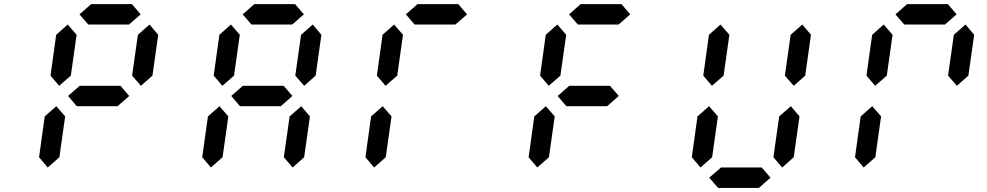

<svg xmlns="http://www.w3.org/2000/svg" viewBox="-20 -921 4839 941"><path d="M612.3 -800.8H412.6L369.6 -850.6L426.8 -900.9H626.5L669.4 -850.6ZM213.9 -100.1 171.4 -150.4 199.2 -350.6 255.9 -400.4 299.3 -350.6 271 -150.4ZM270 -500.5 227.5 -550.3 255.4 -750.5 312 -800.8 355.5 -750.5 327.1 -550.3ZM670.9 -500.5 627.4 -550.3 655.8 -750.5 712.9 -800.8 755.4 -750.5 727.1 -550.3ZM556.2 -400.4H356.4L313.5 -450.7L370.6 -500.5H570.3L613.3 -450.7Z M1412.1 -800.8H1212.4L1169.4 -850.6L1226.6 -900.9H1426.3L1469.2 -850.6ZM1013.7 -100.1 971.2 -150.4 999 -350.6 1055.7 -400.4 1099.1 -350.6 1070.8 -150.4ZM1414.1 -100.1 1371.1 -150.4 1399.4 -350.6 1456.5 -400.4 1499 -350.6 1470.7 -150.4ZM1069.8 -500.5 1027.3 -550.3 1055.2 -750.5 1111.8 -800.8 1155.3 -750.5 1127 -550.3ZM1470.7 -500.5 1427.2 -550.3 1455.6 -750.5 1512.7 -800.8 1555.2 -750.5 1526.9 -550.3ZM1356 -400.4H1156.2L1113.3 -450.7L1170.4 -500.5H1370.1L1413.1 -450.7Z M2211.9 -800.8H2012.2L1969.2 -850.6L2026.4 -900.9H2226.1L2269 -850.6ZM1813.5 -100.1 1771 -150.4 1798.8 -350.6 1855.5 -400.4 1898.9 -350.6 1870.6 -150.4ZM1869.6 -500.5 1827.1 -550.3 1855 -750.5 1911.6 -800.8 1955.1 -750.5 1926.8 -550.3Z M3011.7 -800.8H2812L2769 -850.6L2826.2 -900.9H3025.9L3068.8 -850.6ZM2613.3 -100.1 2570.8 -150.4 2598.6 -350.6 2655.3 -400.4 2698.7 -350.6 2670.4 -150.4ZM2669.4 -500.5 2627 -550.3 2654.8 -750.5 2711.4 -800.8 2754.9 -750.5 2726.6 -550.3ZM2955.6 -400.4H2755.9L2712.9 -450.7L2770 -500.5H2969.7L3012.7 -450.7Z M3413.1 -100.1 3370.6 -150.4 3398.4 -350.6 3455.1 -400.4 3498.5 -350.6 3470.2 -150.4ZM3813.5 -100.1 3770.5 -150.4 3798.8 -350.6 3856 -400.4 3898.4 -350.6 3870.1 -150.4ZM3469.2 -500.5 3426.8 -550.3 3454.6 -750.5 3511.2 -800.8 3554.7 -750.5 3526.4 -550.3ZM3870.1 -500.5 3826.7 -550.3 3855 -750.5 3912.1 -800.8 3954.6 -750.5 3926.3 -550.3ZM3699.2 0H3499.5L3456.1 -50.3L3513.7 -100.1H3713.4L3756.3 -50.3Z M4611.3 -800.8H4411.6L4368.7 -850.6L4425.8 -900.9H4625.5L4668.5 -850.6ZM4212.9 -100.1 4170.4 -150.4 4198.2 -350.6 4254.9 -400.4 4298.3 -350.6 4270 -150.4ZM4269 -500.5 4226.6 -550.3 4254.4 -750.5 4311 -800.8 4354.5 -750.5 4326.2 -550.3ZM4669.9 -500.5 4626.5 -550.3 4654.8 -750.5 4711.9 -800.8 4754.4 -750.5 4726.1 -550.3Z"/></svg>

Font: E1234
Style: Italic
Weight: 400
Italic angle: -8°
Designer: GGBotNet
Foundry: GGBotNet
Version: 1.04